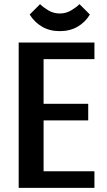

<svg xmlns="http://www.w3.org/2000/svg" viewBox="-20 -905 515 925"><path d="M70 0V-700H435V-620H190V-405H405V-325H190V-80H435V0ZM268 -755Q219 -755 182.5 -776.5Q146 -798 123 -835L173 -885Q188 -870 213 -855Q238 -840 268 -840Q298 -840 323 -855Q348 -870 363 -885L413 -835Q391 -798 354 -776.5Q317 -755 268 -755Z"/></svg>

Font: Cuprum
Style: Regular
Weight: 400
Designer: Jovanny Lemonad
Foundry: Jovanny Lemonad
Version: Version 3.000